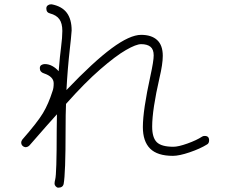

<svg xmlns="http://www.w3.org/2000/svg" viewBox="-20 -816 1040 887"><path d="M946 -168Q946 -154 937 -149Q905 -129 856.5 -112.5Q808 -96 779 -96Q707 -96 673.5 -129.5Q640 -163 640 -229Q640 -306 675 -466Q690 -534 690 -560Q690 -588 675 -600Q660 -612 632 -612Q609 -612 562 -585Q515 -558 443.5 -496Q372 -434 285 -336Q283 -293 283 -214Q283 -14 274 34Q270 51 249 51Q243 51 237.5 45Q232 39 232 33Q232 24 235 13Q242 -12 242 -213Q242 -262 243 -288Q210 -252 116 -144Q108 -136 97 -136Q89 -137 83.5 -143Q78 -149 78 -158Q78 -164 83 -171Q153 -251 178.5 -293.5Q204 -336 223 -396Q228 -409 228 -431Q228 -462 183 -477Q164 -483 164 -501Q164 -511 171 -515.5Q178 -520 187 -520Q205 -520 221.5 -511Q238 -502 251 -487Q257 -561 262 -597Q268 -644 268 -673Q268 -708 254.5 -727Q241 -746 211 -754Q194 -758 194 -777Q194 -786 200.5 -791Q207 -796 215 -796H219Q266 -787 288.5 -757Q311 -727 311 -675Q310 -659 307.5 -635Q305 -611 303 -594Q292 -496 287 -400Q412 -531 496 -593Q580 -655 632 -655Q680 -655 706 -631Q732 -607 732 -558Q732 -520 717 -457Q683 -309 683 -231Q683 -180 704.5 -159Q726 -138 781 -138Q804 -138 846 -153Q888 -168 914 -185Q918 -188 926 -188Q946 -188 946 -168Z"/></svg>

Font: Tsukimi Rounded Light
Style: Regular
Weight: 300
Designer: Takashi Funayama
Foundry: Takashi Funayama
Version: Version 1.032; ttfautohint (v1.8.3)